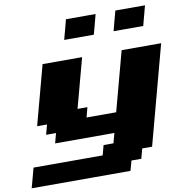

<svg xmlns="http://www.w3.org/2000/svg" viewBox="-137 -973 1157 1196"><g transform="rotate(-10 441.5 -375.0)"><path d="M-33.7 125H591.3L608.4 62.5H670.9L687.5 0H750Q777.8 -104 833.7 -312.3Q889.6 -520.5 917.5 -625H667.5Q650.4 -562.5 617.2 -437.5Q584 -312.5 566.9 -250H379.4L396 -312.5H333.5L417.5 -625H167.5Q150.9 -562.5 117.2 -437.5Q83.5 -312.5 66.9 -250H129.4L112.8 -187.5H175.3L158.7 -125H533.7L516.6 -62.5H454.1L437.5 0H0Q-5.4 21 -16.6 62.5Q-27.8 104 -33.7 125ZM638.7 -750H826.2Q831.5 -770.5 842.8 -812.5Q854 -854.5 859.4 -875H671.9Q666 -854 655 -812.5Q644 -771 638.7 -750ZM326.2 -750H513.7Q519.5 -771 530.5 -812.5Q541.5 -854 546.9 -875H359.4Q354 -854 343 -812.5Q332 -771 326.2 -750Z"/></g></svg>

Font: Faithful 32x
Style: BoldOblique
Weight: 400
Foundry: Faithful Resource Pack
Version: Version 1.0; January 27, 2023